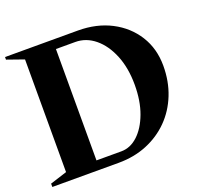

<svg xmlns="http://www.w3.org/2000/svg" viewBox="-122 -836 1014 972"><g transform="rotate(-20 385.0 -350.0)"><path d="M0 0V-18L91 -47V-654L0 -686V-700H392Q493 -700 571 -659.5Q649 -619 693.5 -548Q738 -477 738 -385Q738 -301 710 -230.5Q682 -160 631 -108.5Q580 -57 510.5 -28.5Q441 0 358 0ZM360 -650H256V-50H390Q439 -50 479.5 -87.5Q520 -125 544.5 -191Q569 -257 569 -344Q569 -434 541 -503Q513 -572 465.5 -611Q418 -650 360 -650Z"/></g></svg>

Font: Wittgenstein Extrabold
Style: Regular
Weight: 800
Designer: Jörg Drees
Foundry: Jörg Drees
Version: Version 1.303; ttfautohint (v1.8.4.7-5d5b)